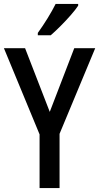

<svg xmlns="http://www.w3.org/2000/svg" viewBox="-20 -960 506 980"><path d="M234 -389 359 -714H466L284 -277V0H182V-274L0 -714H108ZM379 -931Q366 -911 341 -882.5Q316 -854 288.5 -826.5Q261 -799 239 -780H173V-792Q199 -828 223 -867Q247 -906 264 -940H379Z"/></svg>

Font: Noto Sans Malayalam Condensed Medium
Style: Regular
Weight: 500
Width: 3
Designer: Jelle Bosma - Monotype Design Team
Foundry: Monotype Imaging Inc.
Version: Version 2.104; ttfautohint (v1.8.4.7-5d5b)